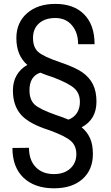

<svg xmlns="http://www.w3.org/2000/svg" viewBox="-20 -741 577 1002"><path d="M257.8 -337.4Q216.3 -350.6 190.4 -361.8Q133.8 -342.8 133.8 -270Q133.8 -220.7 160.2 -195.8Q186.5 -170.9 271.5 -141.1Q314.5 -127 336.9 -116.7Q366.2 -127.4 381.6 -151.6Q397 -175.8 397 -209Q397 -252.4 369.4 -278.8Q341.8 -305.2 257.8 -337.4ZM483.4 -210.4Q483.4 -117.7 406.2 -76.7Q435.1 -52.7 450 -19.5Q464.8 13.7 464.8 62.5Q464.8 145 410.6 193.4Q356.4 241.7 261.7 241.7Q161.1 241.7 103 186.8Q44.9 131.8 44.9 31.2L131.3 30.3Q131.3 94.2 166.3 130.9Q201.2 167.5 261.7 167.5Q314.5 167.5 346.4 138.7Q378.4 109.9 378.4 63.5Q378.4 20 349.9 -5.4Q321.3 -30.8 237.3 -61.5Q130.4 -95.2 88.9 -143.1Q47.4 -190.9 47.4 -269Q47.4 -314.5 67.1 -348.4Q86.9 -382.3 122.6 -402.3Q65.4 -451.7 65.4 -542Q65.4 -623 121.1 -671.9Q176.8 -720.7 269 -720.7Q365.7 -720.7 419.7 -665.5Q473.6 -610.4 473.6 -510.3H387.7Q387.7 -570.8 355.5 -608.9Q323.2 -647 269 -647Q214.8 -647 183.6 -619.1Q152.3 -591.3 152.3 -543Q152.3 -494.1 179.4 -470Q206.5 -445.8 290 -417.5Q373.5 -389.2 410.4 -363Q447.3 -336.9 465.3 -300.3Q483.4 -263.7 483.4 -210.4Z"/></svg>

Font: MAUL Condensed
Style: Condensed Regular
Weight: 400
Designer: MAUL
Version: Version 1.0; 2020; ttfautohint (v1.8.3)